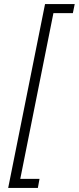

<svg xmlns="http://www.w3.org/2000/svg" viewBox="-20 -780 385 938"><path d="M165 138H20L200 -760H345L336 -716H241L79 94H173Z"/></svg>

Font: IBM Plex Sans Light
Style: Italic
Weight: 300
Italic angle: -11.31°
Designer: Mike Abbink, Paul van der Laan, Pieter van Rosmalen
Foundry: Bold Monday
Version: Version 3.0